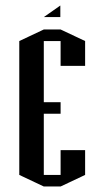

<svg xmlns="http://www.w3.org/2000/svg" viewBox="-20 -641 379 697"><path d="M139 -579 199 -621V-579ZM50 -492 139 -534H200L289 -492V-402H200V-492H139V-291V-270H200V-228H139V-6H200V-96H289V-6L200 36H139L50 -6Z"/></svg>

Font: Frankia
Style: Regular
Weight: 400
Version: Version 001.000